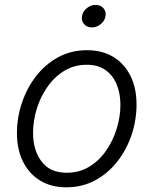

<svg xmlns="http://www.w3.org/2000/svg" viewBox="-20 -760 633 791"><path d="M253.4 11.7Q190.9 11.7 145.3 -16.1Q99.6 -43.9 74.7 -94.2Q49.8 -144.5 49.8 -211.4Q49.8 -275.4 70.3 -336.4Q90.8 -397.5 128.7 -446.3Q166.5 -495.1 219.7 -524.2Q272.9 -553.2 338.4 -553.2Q401.4 -553.2 447 -525.4Q492.7 -497.6 517.6 -447.3Q542.5 -397 542.5 -330.1Q542.5 -265.1 522 -204.1Q501.5 -143.1 463.1 -94.2Q424.8 -45.4 371.6 -16.8Q318.4 11.7 253.4 11.7ZM254.9 -48.3Q306.6 -48.3 347.7 -73.2Q388.7 -98.1 417.2 -139.4Q445.8 -180.7 460.9 -230Q476.1 -279.3 476.1 -328.1Q476.1 -375.5 460.4 -412.8Q444.8 -450.2 414.1 -471.7Q383.3 -493.2 336.9 -493.2Q286.1 -493.2 245.4 -468.5Q204.6 -443.8 175.8 -402.8Q147 -361.8 131.6 -312.3Q116.2 -262.7 116.2 -212.4Q116.2 -141.6 150.9 -95Q185.5 -48.3 254.9 -48.3ZM358.4 -647Q338.4 -647 326.4 -660.6Q314.5 -674.3 317.9 -693.4Q320.8 -712.9 337.4 -726.3Q354 -739.7 374 -739.7Q394 -739.7 406 -726.3Q418 -712.9 414.6 -693.4Q411.6 -674.3 395 -660.6Q378.4 -647 358.4 -647Z"/></svg>

Font: Inter Light
Style: Italic
Weight: 300
Italic angle: -9.3988°
Designer: Rasmus Andersson
Foundry: rsms
Version: Version 4.001;git-66647c0bb